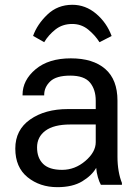

<svg xmlns="http://www.w3.org/2000/svg" viewBox="-20 -772 580 802"><path d="M43.9 -151.4Q43.9 -229.5 106 -272.9Q168 -316.4 263.7 -316.4H379.9V-351.6Q379.9 -397.9 356 -427Q332 -456.1 273.4 -456.1Q214.8 -456.1 189.7 -431.9Q164.6 -407.7 164.6 -376V-373.5H74.2V-376Q74.2 -437 128.7 -482.7Q183.1 -528.3 275.9 -528.3Q368.7 -528.3 419.7 -483.9Q470.7 -439.5 470.7 -351.6V-117.2Q470.7 -85.4 475.6 -57.4Q480.5 -29.3 489.3 -7.8V0H401.4Q394.5 -12.2 388.9 -31.7Q383.3 -51.3 381.8 -70.8Q363.8 -39.1 323.5 -14.6Q283.2 9.8 219.7 9.8Q146.5 9.8 95.2 -31.7Q43.9 -73.2 43.9 -151.4ZM134.8 -156.2Q134.8 -112.3 160.2 -87.4Q185.5 -62.5 239.3 -62.5Q293 -62.5 336.4 -99.6Q379.9 -136.7 379.9 -178.2V-252H273.4Q205.1 -252 169.9 -226.1Q134.8 -200.2 134.8 -156.2ZM164.6 -595.7 118.2 -622.1Q135.3 -670.4 178 -711.2Q220.7 -752 282.2 -752Q337.4 -752 381.6 -714.6Q425.8 -677.2 446.3 -621.6L395.5 -595.7Q378.4 -623.5 349.4 -647.7Q320.3 -671.9 281.7 -671.9Q240.7 -671.9 211.4 -648.7Q182.1 -625.5 164.6 -595.7Z"/></svg>

Font: RobotoFlex
Style: Regular
Weight: 400
Designer: Berlow after Robertson
Foundry: Google
Version: Version 2.136